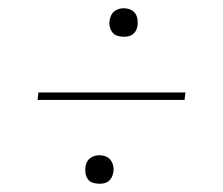

<svg xmlns="http://www.w3.org/2000/svg" viewBox="-20 -573 540 465"><path d="M280 -484Q271 -484 263.5 -486.5Q256 -489 251.5 -495.5Q247 -502 245.5 -510Q244 -518 246 -526Q247 -532 250 -537.5Q253 -543 258 -546.5Q263 -550 268.5 -551.5Q274 -553 279 -553Q288 -553 295.5 -550Q303 -547 307.5 -540.5Q312 -534 313 -526Q314 -518 313 -510Q312 -504 309 -498.5Q306 -493 301 -489.5Q296 -486 290.5 -485Q285 -484 280 -484ZM71 -331 73 -349H429L427 -331ZM221 -128Q212 -128 204.5 -130.5Q197 -133 192.5 -139.5Q188 -146 187 -154Q186 -162 187 -170Q188 -176 191 -181.5Q194 -187 199 -190.5Q204 -194 209.5 -195.5Q215 -197 220 -197Q229 -197 236.5 -194Q244 -191 248.5 -184.5Q253 -178 254.5 -170Q256 -162 254 -154Q253 -148 250 -142.5Q247 -137 242 -133.5Q237 -130 231.5 -129Q226 -128 221 -128Z"/></svg>

Font: Iosevka SS18 Thin
Style: Italic
Weight: 100
Italic angle: -9°
Monospace: yes
Designer: Belleve Invis
Foundry: Belleve Invis
Version: Version 25.1.1; ttfautohint (v1.8.4)